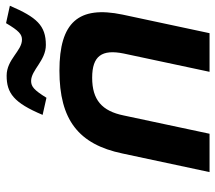

<svg xmlns="http://www.w3.org/2000/svg" viewBox="-60 -670 730 651"><g transform="rotate(-90 305.5 -345.0)"><path d="M110 -295 47 0H177L239 -291C254 -365 292 -398 367 -398C441 -398 464 -365 449 -291L387 0H518L581 -295C612 -444 555 -509 391 -509C224 -509 141 -444 110 -295ZM241 -566 299 -553C325 -595 337 -605 356 -605C393 -605 425 -555 478 -555C544 -555 572 -586 611 -677L552 -690C526 -646 514 -636 496 -636C458 -636 429 -688 374 -688C315 -688 282 -664 241 -566Z"/></g></svg>

Font: LT Wave Text Bold Italic
Style: Regular
Weight: 700
Designer: Daniel Lyons
Version: Version 2.5 (Glyphs App)